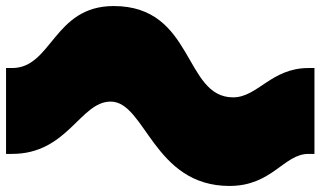

<svg xmlns="http://www.w3.org/2000/svg" viewBox="-30 -667 1060 635"><path d="M346 -647C147 -647 142 -442 10 -442H-10V-158H10C194 -158 235 -331 336 -331C451 -331 477 -52 729 -52C870 -52 909 -158 990 -158H1010V-442H990C867 -442 822 -345 741 -345C577 -345 613 -647 346 -647Z"/></svg>

Font: Teranoptia Furiae
Style: Regular
Weight: 400
Designer: Ariel Martín Pérez
Foundry: Tunera Type Foundry
Version: Version 1.001;FEAKit 1.0